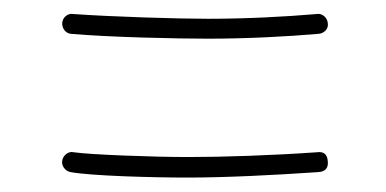

<svg xmlns="http://www.w3.org/2000/svg" viewBox="-20 -437 551 274"><path d="M68.8 -404.3C68.4 -396.5 73.7 -389.2 81.5 -388.7C137.2 -383.8 233.4 -381.8 276.9 -381.8C331.5 -381.8 389.2 -384.8 434.6 -388.7C442.4 -389.2 449.2 -396 447.8 -403.8C447.3 -411.6 439.9 -418.5 432.1 -417C386.7 -413.1 331.1 -410.2 276.9 -410.2C233.4 -410.2 138.7 -413.1 84.5 -417C76.7 -418.5 69.3 -412.1 68.8 -404.3ZM68.8 -208C67.4 -200.7 72.8 -192.9 80.6 -191.4C109.9 -186 197.8 -183.6 248 -183.6C300.8 -183.6 370.1 -187 434.1 -191.4C444.3 -191.9 448.7 -197.3 447.8 -206.5C447.3 -216.8 441.9 -221.2 432.1 -219.7C369.1 -215.3 300.3 -212.9 248 -212.9C199.2 -212.9 107.9 -216.3 85.4 -219.7C78.1 -221.7 70.3 -215.8 68.8 -208Z"/></svg>

Font: Mikhak ExtraLight
Style: Regular
Weight: 200
Designer: Amin Abedi
Version: Version 3.2